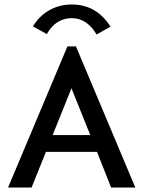

<svg xmlns="http://www.w3.org/2000/svg" viewBox="-20 -837 640 857"><path d="M476 0 413 -159H185L121 0H16L281 -630H319L584 0ZM299 -443 215 -234H383ZM189 -685 127 -719Q155 -766 200.5 -791.5Q246 -817 300 -817Q411 -817 473 -718L411 -683Q368 -756 300 -756Q266 -756 237.5 -738.5Q209 -721 189 -685Z"/></svg>

Font: Inconsolata Expanded SemiBold
Style: Regular
Weight: 600
Width: 7
Monospace: yes
Designer: Raph Levien, Cyreal, Brenton Simpson
Foundry: Raph Levien, Cyreal, Google
Version: Version 3.001; ttfautohint (v1.8.2.53-6de2)